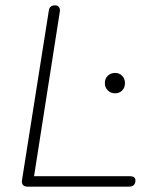

<svg xmlns="http://www.w3.org/2000/svg" viewBox="-20 -696 567 716"><path d="M62 -24 162 -656Q163 -666 169 -671Q175 -676 185 -676Q195 -676 200 -669.5Q205 -663 203 -652L107 -39H464Q474 -39 479.5 -35Q485 -31 485 -24Q485 -11 478.5 -5.5Q472 0 462 0H82Q71 0 65.5 -6.5Q60 -13 62 -24ZM371 -386Q371 -403 382 -413.5Q393 -424 409 -424Q425 -424 435.5 -413.5Q446 -403 446 -386Q446 -369 435.5 -358.5Q425 -348 409 -348Q393 -348 382 -359Q371 -370 371 -386Z"/></svg>

Font: SN Pro Thin
Style: Italic
Weight: 200
Italic angle: -9°
Designer: Tobias Whetton
Foundry: Supernotes
Version: Version 1.003;Glyphs 3.3 (3324)